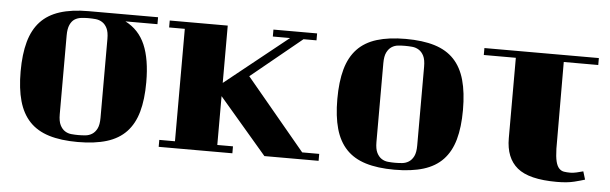

<svg xmlns="http://www.w3.org/2000/svg" viewBox="-42 -648 2714 854"><g transform="rotate(5 1315.0 -221.0)"><path d="M490 -482Q551 -451 578.5 -387Q606 -323 606 -220Q606 -143 590.5 -88Q575 -33 541.5 2.5Q508 38 454.5 54.5Q401 71 325 71Q250 71 196.5 54.5Q143 38 109.5 2.5Q76 -33 60.5 -88Q45 -143 45 -220Q45 -297 60.5 -352.5Q76 -408 109 -443.5Q142 -479 195 -496Q248 -513 323 -513H633V-482ZM417 -397Q417 -428 408.5 -445Q400 -462 386.5 -470.5Q373 -479 357 -480.5Q341 -482 325 -482H323Q308 -482 292 -480Q276 -478 263.5 -470Q251 -462 243 -444.5Q235 -427 235 -397V-45Q235 -14 243.5 3Q252 20 265 28.5Q278 37 294 38.5Q310 40 325 40Q341 40 357 38.5Q373 37 386.5 28.5Q400 20 408.5 3Q417 -14 417 -45Z M945 -188V30H1015V61H686V30H756V-472H686V-503H945V-247L1226 -472H1149V-503H1344V-472H1286L1060 -287L1324 30H1400V61H1158Z M1459 -220Q1459 -298 1474.5 -353.5Q1490 -409 1523.5 -444.5Q1557 -480 1610.5 -496.5Q1664 -513 1739 -513Q1815 -513 1868.5 -496.5Q1922 -480 1955.5 -444.5Q1989 -409 2004.5 -353.5Q2020 -298 2020 -220Q2020 -143 2004.5 -88Q1989 -33 1955.5 2.5Q1922 38 1868.5 54.5Q1815 71 1739 71Q1664 71 1610.5 54.5Q1557 38 1523.5 2.5Q1490 -33 1474.5 -88Q1459 -143 1459 -220ZM1831 -397Q1831 -428 1822.5 -445Q1814 -462 1800.5 -470.5Q1787 -479 1771 -480.5Q1755 -482 1739 -482Q1724 -482 1708 -480.5Q1692 -479 1679 -470.5Q1666 -462 1657.5 -445Q1649 -428 1649 -397V-45Q1649 -14 1657.5 3Q1666 20 1679 28.5Q1692 37 1708 38.5Q1724 40 1739 40Q1755 40 1771 38.5Q1787 37 1800.5 28.5Q1814 20 1822.5 3Q1831 -14 1831 -45Z M2091 -503H2602V-472H2448L2449 -85Q2450 -49 2455 -28.5Q2460 -8 2469.5 2Q2479 12 2491.5 14Q2504 16 2520 16Q2532 16 2547.5 12.5Q2563 9 2577 5L2588 41Q2573 46 2541.5 54Q2510 62 2463 62Q2339 62 2286.5 18.5Q2234 -25 2234 -113V-472H2091Z"/></g></svg>

Font: Cafe24 ClassicType
Style: Regular
Weight: 400
Designer: Cafe24 thkim, hmlim, mnelim & 4IR
Foundry: Cafe24
Version: Version 1.000